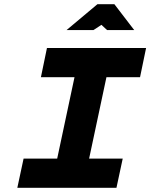

<svg xmlns="http://www.w3.org/2000/svg" viewBox="-20 -900 720 920"><path d="M680 -670H205L176 -530H337L254 -140H93L63 0H538L568 -140H407L490 -530H651ZM299 -756H428L466 -781L493 -756H623L528 -880H447Z"/></svg>

Font: LT Wave Mono Black
Style: Italic
Weight: 900
Designer: Daniel Lyons
Version: Version 2.5 (Glyphs App)